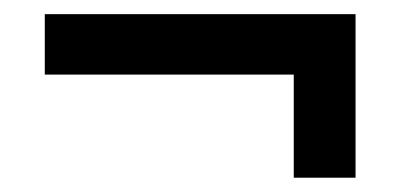

<svg xmlns="http://www.w3.org/2000/svg" viewBox="-20 -391 564 270"><path d="M393.1 -141.1V-286.1H43V-371.1H480V-141.1Z"/></svg>

Font: Kanit
Style: Regular
Weight: 400
Designer: Katatrad Team
Foundry: CadsonDemak
Version: Version 1.000;PS 001.000;hotconv 1.0.88;makeotf.lib2.5.64775